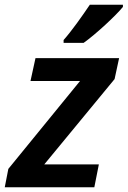

<svg xmlns="http://www.w3.org/2000/svg" viewBox="-40 -786 536 806"><path d="M227 -618V-606H311C362 -642 448 -722 476 -757V-766H337C306 -720 261 -656 227 -618ZM-20 0H356L375 -96H146L441 -454L460 -542H109L88 -446H296L-5 -77Z"/></svg>

Font: Noto Sans SemiBold
Style: Italic
Weight: 600
Italic angle: -12°
Designer: Monotype Design Team
Foundry: Monotype Imaging Inc.
Version: Version 2.013